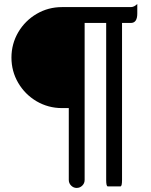

<svg xmlns="http://www.w3.org/2000/svg" viewBox="-20 -718 755 958"><path d="M323.2 179.7V-178.7H289.1Q220.7 -178.7 162.1 -212.9Q104.5 -247.1 70.8 -304.7Q37.1 -362.3 37.1 -430.7Q37.1 -499 71.3 -557.6Q105.5 -615.2 163.1 -648.9Q220.7 -682.6 289.1 -682.6H632.8Q649.4 -682.6 665 -698.2Q665 -682.6 665 -650.4Q665 -603.5 632.8 -603.5H588.9V179.7Q588.9 211.9 581.1 211.9H517.6Q509.8 211.9 509.8 179.7V-603.5H402.3V179.7Q402.3 196.3 390.6 208Q378.9 219.7 362.3 219.7Q346.7 219.7 335 208Q323.2 196.3 323.2 179.7Z"/></svg>

Font: YuPearl-Regular
Style: Regular
Weight: 400
Designer: Max Yao
Foundry: Max-Everyday
Version: Version 1.011; ttfautohint (v1.8.3)